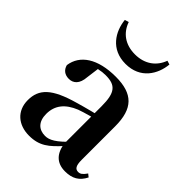

<svg xmlns="http://www.w3.org/2000/svg" viewBox="-236 -928 1058 1058"><g transform="rotate(45 292.5 -399.5)"><path d="M186.6 16.2C267.4 16.2 307.5 -18.5 365.7 -82.4H400.8L385.3 -135.5C317.4 -62.3 282.2 -45.3 250 -45.3C201.3 -45.3 168.8 -75.1 168.8 -135.9C168.8 -202.7 205.7 -247.7 277.1 -276.7C312.3 -289.6 370.3 -304.9 424 -318.9V-344.4C370.7 -331.6 297.3 -313.4 245.4 -297.9C93 -255.1 43.3 -204.1 43.3 -117.6C43.3 -33.9 103.1 16.2 186.6 16.2ZM466.1 15.2C522.2 15.2 557.5 -5.4 581.9 -53.4L564.7 -67.2C546.5 -41.2 535.3 -33.8 519.7 -33.8C497.7 -33.8 486.1 -48.4 486.1 -94.8V-356.2C486.1 -494.2 428.2 -551.9 295.1 -551.9C154.4 -551.9 71.8 -495.7 59.2 -406.5C66.9 -376.3 88.6 -360.2 120.3 -360.2C153.7 -360.2 182.1 -381.6 185.9 -439.2L196.1 -516.3L133.8 -491.2C181.9 -510.9 215.8 -518.3 250 -518.3C327.1 -518.3 354.9 -487.8 354.9 -381.4V-94C363 -26.4 397.7 15.2 466.1 15.2ZM109.1 -808.2C117.5 -726.6 168.4 -639.3 282.9 -639.3C398.2 -639.3 449.1 -726.6 456.7 -808.2L434.2 -815.2C412.5 -754.8 360.5 -713.3 282.9 -713.3C205.2 -713.3 154 -753.3 132.6 -815.2Z"/></g></svg>

Font: Source Han Serif CN VF
Style: Regular
Weight: 250
Designer: Ryoko NISHIZUKA 西塚涼子 (kana & ideographs); Frank Grießhammer (Latin, Greek & Cyrillic); Wenlong ZHANG 张文龙 (bopomofo); San
Foundry: Adobe
Version: Version 2.002;hotconv 1.1.0;makeotfexe 2.6.0